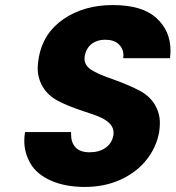

<svg xmlns="http://www.w3.org/2000/svg" viewBox="-20 -732 694 759"><path d="M315 7Q238 7 181.5 -18Q125 -43 100.5 -85.5Q76 -128 76 -175Q76 -192 79 -210H261Q261 -205 261 -200Q261 -168 279 -149Q297 -130 334 -130Q372 -130 397 -147.5Q422 -165 428 -196Q429 -202 429 -207Q429 -226 416 -241Q403 -256 379.5 -267Q356 -278 311 -292Q247 -313 208 -334Q169 -355 149 -389Q129 -423 129 -462Q129 -481 133 -503Q150 -601 231 -656.5Q312 -712 426 -712Q542 -712 598 -661Q654 -610 654 -533Q654 -518 652 -502H467Q468 -508 468 -513Q468 -539 449.5 -557Q431 -575 395 -575Q364 -575 342.5 -558.5Q321 -542 315 -511Q314 -505 314 -500Q314 -474 340 -456.5Q366 -439 431 -417Q494 -394 533 -373Q572 -352 592 -318.5Q612 -285 612 -246Q612 -229 609 -209Q598 -149 559 -100Q520 -51 457 -22Q394 7 315 7Z"/></svg>

Font: Fz Poppins
Style: Bold Italic
Weight: 700
Italic angle: -10°
Designer: Ninad Kale (Devanagari), Jonny Pinhorn (Latin)
Foundry: Indian Type Foundry
Version: Vit hóa bi Vntype.Com & FontZin.Com